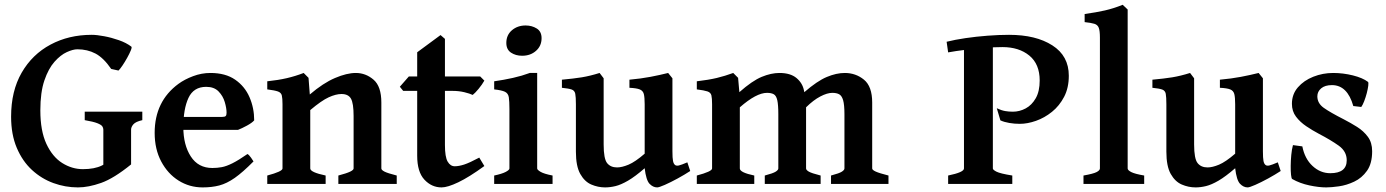

<svg xmlns="http://www.w3.org/2000/svg" viewBox="-20 -777 5853 811"><path d="M581.1 -269.5Q553.2 -263.2 543.5 -252Q533.7 -240.7 533.7 -229.5V-82.5Q533.7 -82.5 515.9 -76.2Q498 -69.8 474.9 -62Q451.7 -54.2 434.1 -49.3Q416.5 -44.4 416.5 -47.9V-229.5Q416.5 -236.8 412.1 -243.4Q407.7 -250 391.1 -256.6Q374.5 -263.2 337.9 -269.5V-305.2H581.1ZM534.7 -580.1Q538.1 -577.6 532.5 -564Q526.9 -550.3 517.1 -532.7Q507.3 -515.1 497.1 -500Q486.8 -484.9 480.5 -479L449.7 -485.8Q417.5 -532.7 383.3 -550.8Q349.1 -568.8 306.6 -568.8Q288.6 -568.8 262.2 -556.9Q235.8 -544.9 210.2 -516.1Q184.6 -487.3 167.5 -437.3Q150.4 -387.2 150.4 -311Q150.4 -224.1 176 -169.2Q201.7 -114.3 242.9 -88.4Q284.2 -62.5 330.1 -62.5Q379.4 -62.5 410.4 -77.9Q441.4 -93.3 466.8 -117.2Q471.2 -115.2 486.6 -107.7Q502 -100.1 516.8 -92.5Q531.7 -85 533.7 -82.5Q460.9 -23.4 407.2 -4.4Q353.5 14.6 309.1 14.6Q255.9 14.6 205.6 -3.7Q155.3 -22 115 -59.1Q74.7 -96.2 50.8 -152.6Q26.9 -209 26.9 -284.2Q26.9 -392.6 71.5 -470Q116.2 -547.4 193.4 -588.6Q270.5 -629.9 367.2 -629.9Q388.7 -629.9 419.9 -624Q451.2 -618.2 482.4 -607.2Q513.7 -596.2 534.7 -580.1Z M1053.7 -268.6Q1044.9 -258.3 1022.9 -246.3Q1001 -234.4 985.4 -228.5H690.4L691.4 -283.2H918.5Q929.7 -283.2 933.3 -286.9Q937 -290.5 937 -300.8Q937 -320.3 929.4 -345.9Q921.9 -371.6 903.1 -390.9Q884.3 -410.2 851.1 -410.2Q797.9 -410.2 776.1 -363.5Q754.4 -316.9 754.4 -239.3Q754.4 -165 785.9 -116.2Q817.4 -67.4 877 -67.4Q897.5 -67.4 917 -71Q936.5 -74.7 961.9 -87.4Q987.3 -100.1 1025.4 -126.5Q1031.7 -123 1040.3 -111.1Q1048.8 -99.1 1050.8 -95.2Q1005.4 -49.3 971.7 -25.6Q938 -2 906.5 6.3Q875 14.6 835.9 14.6Q780.3 14.6 734.4 -14.2Q688.5 -43 660.9 -95Q633.3 -147 633.3 -215.8Q633.3 -349.1 733.9 -422.9Q759.8 -441.9 795.7 -455.3Q831.5 -468.8 868.7 -468.8Q932.6 -468.8 973.4 -440.4Q1014.2 -412.1 1033.9 -366.5Q1053.7 -320.8 1053.7 -268.6Z M1409.2 0V-35.6Q1444.3 -44.9 1459 -52Q1473.6 -59.1 1473.6 -65.4V-287.1Q1473.6 -340.8 1462.4 -360.4Q1451.2 -379.9 1422.4 -379.9Q1398.9 -379.9 1368.4 -366Q1337.9 -352.1 1290.5 -312V-65.4Q1290.5 -49.3 1355.5 -35.6V0H1108.9V-35.6Q1173.3 -52.7 1173.3 -65.4V-336.4Q1173.3 -361.8 1170.4 -373.8Q1167.5 -385.7 1154.1 -390.6Q1140.6 -395.5 1108.9 -399.4V-433.6Q1155.3 -438.5 1191.2 -446.8Q1227.1 -455.1 1262.7 -468.8L1283.2 -448.2L1288.6 -377.9Q1345.2 -426.3 1395 -447.5Q1444.8 -468.8 1482.9 -468.8Q1524.9 -468.8 1557.9 -440.4Q1590.8 -412.1 1590.8 -343.8V-65.4Q1590.8 -59.1 1604 -52.2Q1617.2 -45.4 1655.8 -35.6V0Z M2025.9 -75.7Q1961.4 -28.8 1916 -7.1Q1870.6 14.6 1845.2 14.6Q1803.2 14.6 1772.7 -18.1Q1742.2 -50.8 1742.2 -119.1V-393.1H1683.1L1668.9 -410.6L1707 -454.1H1742.2V-556.2L1840.8 -628.9L1859.4 -612.8V-454.1H2008.3L2025.9 -436.5Q2016.6 -419.9 2001.5 -401.6Q1986.3 -383.3 1976.6 -376Q1964.8 -381.8 1941.4 -387.5Q1918 -393.1 1892.1 -393.1H1859.4V-164.6Q1859.4 -114.3 1870.8 -94.5Q1882.3 -74.7 1900.9 -74.7Q1918 -74.7 1940.7 -82Q1963.4 -89.4 2004.4 -111.3Z M2267.6 -615.7Q2267.6 -583 2244.1 -562.3Q2220.7 -541.5 2185.5 -541.5Q2158.2 -541.5 2138.4 -554.7Q2118.7 -567.9 2118.7 -595.7Q2118.7 -628.9 2142.3 -649.2Q2166 -669.4 2200.2 -669.4Q2226.6 -669.4 2247.1 -656.7Q2267.6 -644 2267.6 -615.7ZM2067.4 0V-35.6Q2100.1 -42.5 2116 -50.8Q2131.8 -59.1 2131.8 -65.4V-316.4Q2131.8 -349.6 2129.2 -366.2Q2126.5 -382.8 2112.8 -389.4Q2099.1 -396 2067.4 -399.4V-433.6Q2108.9 -439.5 2146.7 -448Q2184.6 -456.5 2217.8 -468.8H2249V-65.4Q2249 -59.6 2263.7 -51Q2278.3 -42.5 2314 -35.6V0Z M2895.5 -54.7Q2871.6 -39.1 2842 -22.9Q2812.5 -6.8 2788.1 3.9Q2763.7 14.6 2755.9 14.6Q2738.3 14.6 2723.6 -0.7Q2709 -16.1 2703.1 -66.4Q2662.6 -31.2 2632.8 -13.9Q2603 3.4 2580.1 9Q2557.1 14.6 2536.1 14.6Q2505.9 14.6 2477.5 2.4Q2449.2 -9.8 2430.9 -42.5Q2412.6 -75.2 2412.6 -136.2V-336.4Q2412.6 -367.2 2409.9 -380.9Q2407.2 -394.5 2394.8 -398.9Q2382.3 -403.3 2353.5 -406.2V-440.4Q2402.3 -444.8 2437.3 -450.4Q2472.2 -456.1 2512.7 -468.8L2529.8 -446.3V-167Q2529.8 -106.4 2544.4 -88.1Q2559.1 -69.8 2586.4 -69.8Q2606.9 -69.8 2635 -81.5Q2663.1 -93.3 2703.1 -127.9V-336.4Q2703.1 -365.7 2699.5 -379.9Q2695.8 -394 2682.1 -399.4Q2668.5 -404.8 2638.7 -406.2V-440.4Q2687.5 -444.8 2727.3 -452.4Q2767.1 -460 2802.2 -468.8L2820.3 -446.3V-138.7Q2820.3 -108.9 2822.8 -96.9Q2825.2 -85 2831.5 -80.1Q2836.9 -75.7 2847.7 -78.1Q2858.4 -80.6 2883.3 -91.3Z M3490.2 0V-35.6Q3525.4 -44.9 3536.1 -52Q3546.9 -59.1 3546.9 -65.4V-294.4Q3546.9 -334.5 3541.3 -353.8Q3535.6 -373 3524.4 -378.9Q3513.2 -384.8 3495.6 -384.8Q3474.1 -384.8 3445.1 -369.6Q3416 -354.5 3384.8 -323.7V-65.4Q3384.8 -59.1 3396.2 -52.2Q3407.7 -45.4 3446.3 -35.6V0H3210.4V-35.6Q3245.6 -44.9 3256.6 -52Q3267.6 -59.1 3267.6 -65.4V-294.4Q3267.6 -334.5 3263.2 -353.8Q3258.8 -373 3248.3 -378.9Q3237.8 -384.8 3219.7 -384.8Q3174.8 -384.8 3105 -323.7V-65.4Q3105 -48.3 3166 -35.6V0H2923.3V-35.6Q2987.8 -52.7 2987.8 -65.4V-336.4Q2987.8 -362.3 2984.9 -374.3Q2981.9 -386.2 2968.3 -390.9Q2954.6 -395.5 2923.3 -399.4V-433.6Q2973.6 -439.5 3008.1 -447.8Q3042.5 -456.1 3077.1 -468.8L3097.7 -448.2L3103 -387.7Q3157.7 -436 3197.5 -452.4Q3237.3 -468.8 3272.5 -468.8Q3318.8 -468.8 3344.5 -447.3Q3370.1 -425.8 3376 -394.5L3377.4 -387.7Q3432.1 -435.1 3472.4 -451.9Q3512.7 -468.8 3548.3 -468.8Q3594.7 -468.8 3629.4 -440.4Q3664.1 -412.1 3664.1 -343.8V-65.4Q3664.1 -59.1 3679.2 -52.2Q3694.3 -45.4 3732.9 -35.6V0Z M4494.6 -457Q4494.6 -406.2 4474.9 -368.2Q4455.1 -330.1 4423.6 -304.7Q4392.1 -279.3 4356 -266.6Q4319.8 -253.9 4287.6 -253.9Q4265.1 -253.9 4243.4 -257.6Q4221.7 -261.2 4205.6 -268.6L4190.4 -319.8Q4210.4 -310.5 4225.8 -307.9Q4241.2 -305.2 4258.3 -305.2Q4286.6 -305.2 4312.5 -319.1Q4338.4 -333 4355 -362.1Q4371.6 -391.1 4371.6 -437Q4371.6 -506.3 4327.9 -542.2Q4284.2 -578.1 4214.4 -578.1Q4180.2 -578.1 4138.7 -574.7Q4097.2 -571.3 4056.6 -566.4Q4016.1 -561.5 3984.9 -555.7L3978.5 -600.6Q4013.7 -609.4 4058.6 -616Q4103.5 -622.6 4151.4 -626.2Q4199.2 -629.9 4242.2 -629.9Q4355.5 -629.9 4425 -585.4Q4494.6 -541 4494.6 -457ZM3984.9 0V-35.6Q4051.8 -49.3 4051.8 -65.4V-580.1H4173.8V-65.4Q4173.8 -59.6 4189.2 -51.8Q4204.6 -43.9 4255.9 -35.6V0Z M4556.6 0V-35.6Q4598.6 -43 4612.3 -50.3Q4626 -57.6 4626 -65.4V-618.2Q4626 -647 4621.1 -659.7Q4616.2 -672.4 4602.5 -676.5Q4588.9 -680.7 4561.5 -683.6V-717.8Q4610.4 -724.6 4647 -732.9Q4683.6 -741.2 4722.2 -756.8L4743.2 -736.8V-65.4Q4743.2 -58.1 4758.1 -50.3Q4772.9 -42.5 4813 -35.6V0Z M5389.6 -54.7Q5365.7 -39.1 5336.2 -22.9Q5306.6 -6.8 5282.2 3.9Q5257.8 14.6 5250 14.6Q5232.4 14.6 5217.8 -0.7Q5203.1 -16.1 5197.3 -66.4Q5156.7 -31.2 5127 -13.9Q5097.2 3.4 5074.2 9Q5051.3 14.6 5030.3 14.6Q5000 14.6 4971.7 2.4Q4943.4 -9.8 4925 -42.5Q4906.7 -75.2 4906.7 -136.2V-336.4Q4906.7 -367.2 4904.1 -380.9Q4901.4 -394.5 4888.9 -398.9Q4876.5 -403.3 4847.7 -406.2V-440.4Q4896.5 -444.8 4931.4 -450.4Q4966.3 -456.1 5006.8 -468.8L5023.9 -446.3V-167Q5023.9 -106.4 5038.6 -88.1Q5053.2 -69.8 5080.6 -69.8Q5101.1 -69.8 5129.2 -81.5Q5157.2 -93.3 5197.3 -127.9V-336.4Q5197.3 -365.7 5193.6 -379.9Q5189.9 -394 5176.3 -399.4Q5162.6 -404.8 5132.8 -406.2V-440.4Q5181.6 -444.8 5221.4 -452.4Q5261.2 -460 5296.4 -468.8L5314.5 -446.3V-138.7Q5314.5 -108.9 5316.9 -96.9Q5319.3 -85 5325.7 -80.1Q5331.1 -75.7 5341.8 -78.1Q5352.5 -80.6 5377.4 -91.3Z M5775.9 -138.2Q5775.9 -86.4 5754.2 -55.7Q5732.4 -24.9 5700.2 -9.8Q5668 5.4 5635.7 10Q5603.5 14.6 5582 14.6Q5550.8 14.6 5510.7 6.1Q5470.7 -2.4 5438 -21Q5435.1 -22.9 5433.3 -38.3Q5431.6 -53.7 5431.9 -76.4Q5432.1 -99.1 5434.3 -122.6Q5436.5 -146 5441.4 -164.1L5481 -158.7Q5491.2 -106.4 5524.2 -75.9Q5557.1 -45.4 5599.1 -45.4Q5668.5 -45.4 5668.5 -100.1Q5668.5 -137.7 5634.5 -161.9Q5600.6 -186 5550.8 -211.9Q5523.9 -226.1 5497.8 -243.7Q5471.7 -261.2 5454.3 -284.2Q5437 -307.1 5437 -338.4Q5437 -378.9 5462.2 -408Q5487.3 -437 5527.3 -452.9Q5567.4 -468.8 5611.3 -468.8Q5653.3 -468.8 5694.6 -458.5Q5735.8 -448.2 5758.3 -431.2Q5761.2 -428.7 5759.5 -415Q5757.8 -401.4 5753.2 -383.5Q5748.5 -365.7 5742.2 -349.4Q5735.8 -333 5730 -325.2L5696.3 -329.1Q5671.4 -417.5 5606 -417.5Q5576.7 -417.5 5560.5 -403.8Q5544.4 -390.1 5544.4 -370.1Q5544.4 -340.8 5571.5 -321.5Q5598.6 -302.2 5656.2 -272.9Q5684.6 -258.3 5712.2 -241Q5739.7 -223.6 5757.8 -199.2Q5775.9 -174.8 5775.9 -138.2Z"/></svg>

Font: Gentium Plus
Style: Bold
Weight: 700
Designer: Victor Gaultney, Annie Olsen, Iska Routamaa, Becca Hirsbrunner
Foundry: SIL International
Version: Version 6.101